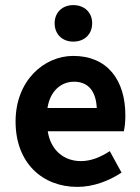

<svg xmlns="http://www.w3.org/2000/svg" viewBox="-20 -721 548 752"><path d="M41 -245C41 -83 146 11 283 11C345 11 406 -12 456 -45L410 -129C373 -105 336 -90 297 -90C229 -90 178 -134 167 -207H465C469 -223 471 -247 471 -269C471 -407 401 -502 267 -502C152 -502 41 -405 41 -245ZM267 -558C311 -558 341 -587 341 -630C341 -672 311 -701 267 -701C224 -701 194 -672 194 -630C194 -587 224 -558 267 -558ZM166 -298C176 -365 220 -401 270 -401C327 -401 356 -362 359 -298Z"/></svg>

Font: Source Sans Pro SemBd
Style: Regular
Weight: 700
Designer: Paul D. Hunt
Foundry: Adobe Systems Incorporated
Version: Version 2.020;PS 2.0;hotconv 1.0.86;makeotf.lib2.5.63406